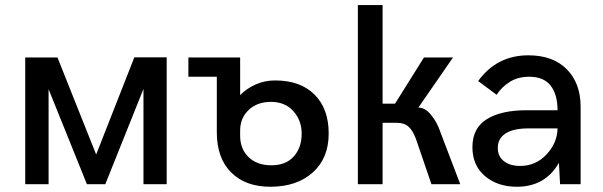

<svg xmlns="http://www.w3.org/2000/svg" viewBox="-20 -709 2319 739"><path d="M77.1 0V-487.8H201.2L350.1 -114.3L497.1 -488.3H621.6V0H532.2V-366.7L385.3 0H314.5L167 -365.7V0Z M1020.5 9.8Q924.8 9.8 869.6 -45.4Q814.5 -100.6 814.5 -199.7V-413.6H705.1V-487.8H904.3V-342.8Q928.2 -367.7 963.1 -383.5Q998 -399.4 1039.1 -399.4Q1135.7 -399.4 1190.4 -345.2Q1245.1 -291 1245.1 -194.8Q1245.1 -100.1 1183.8 -45.2Q1122.6 9.8 1020.5 9.8ZM1024.9 -72.8Q1080.1 -72.8 1110.6 -106.7Q1141.1 -140.6 1141.1 -194.8Q1141.1 -245.6 1109.1 -281.2Q1077.1 -316.9 1022.9 -316.9Q970.2 -316.9 937.3 -285.9Q904.3 -254.9 904.3 -206.5V-186.5Q904.3 -136.2 936.5 -104.5Q968.8 -72.8 1024.9 -72.8Z M1357.4 0V-689.5H1452.6V-310.1H1500.5L1611.8 -487.8H1723.6L1590.3 -294.9Q1614.7 -294.9 1635.7 -270.8Q1656.7 -246.6 1668.9 -216.8L1751.5 0H1640.6L1581.1 -173.8Q1569.8 -205.1 1553.2 -220.7Q1536.6 -236.3 1508.8 -236.3H1452.6V0Z M1969.2 9.8Q1895 9.8 1846.7 -31.2Q1798.3 -72.3 1798.3 -142.6Q1798.3 -215.8 1853.5 -250.2Q1908.7 -284.7 2006.8 -284.7H2126Q2126 -345.2 2099.4 -379.4Q2072.8 -413.6 2017.1 -413.6Q1973.6 -413.6 1942.1 -393.8Q1910.6 -374 1891.6 -344.2L1820.3 -397Q1892.1 -496.1 2013.7 -496.1Q2108.9 -496.1 2161.9 -442.1Q2214.8 -388.2 2214.8 -297.9V0H2135.7L2131.3 -82.5Q2078.6 9.8 1969.2 9.8ZM1981.4 -70.3Q2042.5 -70.3 2083.7 -114.7Q2125 -159.2 2126 -214.8H2014.2Q1956.5 -214.8 1926.3 -195.6Q1896 -176.3 1896 -139.6Q1896 -106.4 1919.9 -88.4Q1943.8 -70.3 1981.4 -70.3Z"/></svg>

Font: HK Grotesk Medium
Style: Regular
Weight: 500
Designer: Alfredo Marco Pradil and Stefan Peev
Foundry: Hanken Design Co.
Version: Version 1.045;PS 001.045;hotconv 1.0.88;makeotf.lib2.5.64775